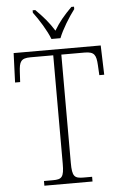

<svg xmlns="http://www.w3.org/2000/svg" viewBox="-61 -974 650 1017"><g transform="rotate(-5 264.0 -465.5)"><path d="M238 -771H286C303 -816 343 -880 372 -918V-931H358C316 -889 290 -858 263 -813C235 -858 208 -889 166 -931H152V-918C181 -880 221 -816 238 -771ZM133 0H389V-25H344C295 -25 283 -35 283 -109V-684H407C459 -684 468 -665 471 -612L474 -558H500L495 -714H32L26 -558H53L56 -612C59 -665 67 -684 119 -684H240V-108C240 -35 228 -25 180 -25H133Z"/></g></svg>

Font: Noto Serif Devanagari SemiCondensed ExtraLight
Style: Regular
Weight: 200
Width: 4
Designer: Universal Thirst, Indian Type Foundry and the Monotype Design Team
Foundry: Monotype Imaging Inc.
Version: Version 2.004